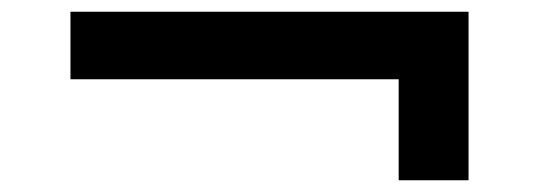

<svg xmlns="http://www.w3.org/2000/svg" viewBox="-20 -424 919 327"><path d="M778 -117V-404H100V-289H659V-117Z"/></svg>

Font: Lexend Peta
Style: Regular
Weight: 400
Designer: Bonnie Shaver-Troup, Thomas Jockin
Foundry: Lexend
Version: Version 1.007